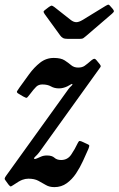

<svg xmlns="http://www.w3.org/2000/svg" viewBox="-56 -775 499 807"><path d="M25.5 -406.5Q45.5 -434.5 66.5 -463.2Q87.5 -492 112.8 -511.8Q138 -531.5 170 -531.5Q200 -531.5 215.8 -521.2Q231.5 -511 243.2 -501Q255 -491 272.5 -491Q289 -491 299.5 -498.2Q310 -505.5 329 -522Q336.5 -528 340.5 -528Q344.5 -528 349 -522.5L363 -505.5Q367.5 -499.5 367.5 -496.8Q367.5 -494 361.5 -486.5L109 -135Q100.5 -124 93 -117.5Q85.5 -111 87.5 -108Q90 -105 98.8 -109Q107.5 -113 116 -116.5Q127 -121.5 141.5 -121.5Q162.5 -121.5 172.8 -112Q183 -102.5 201 -102.5Q228 -102.5 243.2 -125Q258.5 -147.5 270.5 -173Q274 -180 276.5 -181.8Q279 -183.5 287 -180.5L313 -168.5Q319 -166 319.2 -162.8Q319.5 -159.5 315.5 -149Q305.5 -126.5 293 -99Q280.5 -71.5 263.8 -46.2Q247 -21 224.5 -4.8Q202 11.5 172.5 11.5Q151.5 11.5 136.5 2.5Q121.5 -6.5 105 -15.2Q88.5 -24 63.5 -24Q50.5 -24 37.8 -19.2Q25 -14.5 -2 4Q-10 9.5 -12.2 8.5Q-14.5 7.5 -20.5 0.5L-31 -14Q-37 -21 -36.2 -25Q-35.5 -29 -30.5 -36L232 -401Q238 -409 243.8 -413.8Q249.5 -418.5 248 -421.5Q246.5 -423.5 241.8 -420.2Q237 -417 227 -412Q209 -403.5 192 -403.5Q172.5 -403.5 158.2 -411.8Q144 -420 122 -420Q106 -420 96 -410.2Q86 -400.5 69.5 -378.5Q60.5 -367 57.5 -364.5Q54.5 -362 41.5 -369.5L23 -380.5Q12.5 -386 15.8 -391.8Q19 -397.5 25.5 -406.5ZM197 -626 132 -715.5Q127.5 -722 127.2 -725.5Q127 -729 135 -734.5L150 -746Q159 -752 162.2 -751.2Q165.5 -750.5 173 -745L241.5 -691Q253.5 -682 264.2 -681.8Q275 -681.5 291 -691L389 -751Q398 -756.5 401.2 -755Q404.5 -753.5 409.5 -747L417 -738.5Q422.5 -732 422.8 -728.2Q423 -724.5 415 -717.5L305 -623Q298.5 -617.5 294 -614.5Q289.5 -611.5 277.5 -611.5H230.5Q215.5 -611.5 208.8 -615.2Q202 -619 197 -626Z"/></svg>

Font: Besley* Condensed Medium
Style: Italic
Weight: 500
Width: 3
Italic angle: -13°
Designer: Owen Earl
Foundry: indestructible type*
Version: Version 3.000; ttfautohint (v1.8.3)